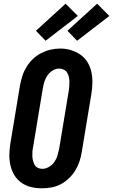

<svg xmlns="http://www.w3.org/2000/svg" viewBox="-20 -1008 610 1036"><path d="M205 8Q175 8 146.5 1Q118 -6 95 -22.5Q72 -39 57.5 -63Q43 -87 36.5 -115Q30 -143 30.5 -173.5Q31 -204 36 -234L88 -548Q93 -574 101 -599Q109 -624 123.5 -647.5Q138 -671 158 -690Q178 -709 202.5 -721.5Q227 -734 252.5 -740Q278 -746 305 -746Q335 -746 363 -737.5Q391 -729 414 -713Q437 -697 452 -672.5Q467 -648 473 -620Q479 -592 478.5 -561.5Q478 -531 473 -501L421 -187Q417 -161 408.5 -136Q400 -111 386 -88Q372 -65 351.5 -45.5Q331 -26 307 -13.5Q283 -1 257 3.5Q231 8 205 8ZM208 -97Q226 -97 243.5 -107Q261 -117 272.5 -133Q284 -149 289.5 -167.5Q295 -186 299 -204L351 -518Q353 -531 354 -544Q355 -557 354.5 -570Q354 -583 351 -595Q348 -607 341.5 -617Q335 -627 323.5 -632.5Q312 -638 299 -638Q281 -638 264 -627.5Q247 -617 236 -601Q225 -585 219.5 -567Q214 -549 211 -531L159 -217Q156 -204 155 -191Q154 -178 154.5 -165.5Q155 -153 158 -141Q161 -129 167 -118.5Q173 -108 184 -102.5Q195 -97 208 -97ZM396 -788 344 -842 504 -988 570 -922ZM226 -788 174 -842 334 -988 400 -922Z"/></svg>

Font: Iosevka Slab Extrabold Oblique
Style: Regular
Weight: 800
Italic angle: -9°
Monospace: yes
Designer: Belleve Invis
Foundry: Belleve Invis
Version: Version 11.1.1; ttfautohint (v1.8.3)